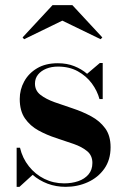

<svg xmlns="http://www.w3.org/2000/svg" viewBox="-20 -714 488 744"><path d="M44.5 10V-141.5H57.5Q67 -101 91.8 -69.8Q116.5 -38.5 151.8 -21Q187 -3.5 228.5 -3.5Q258.5 -3.5 283.2 -12Q308 -20.5 323 -38.2Q338 -56 338 -82.5Q338 -111.5 317.8 -128.2Q297.5 -145 265.5 -156.2Q233.5 -167.5 197.2 -179.2Q161 -191 129 -208.5Q97 -226 76.8 -255Q56.5 -284 56.5 -330.5Q56.5 -367 73.8 -398.5Q91 -430 123.8 -449.5Q156.5 -469 204 -469Q239 -469 267.5 -457.8Q296 -446.5 317.5 -428L367 -470H378V-330H365.5Q357 -362 335.8 -390.8Q314.5 -419.5 281.5 -437.8Q248.5 -456 204.5 -456Q179.5 -456 159.2 -447.8Q139 -439.5 127.2 -424.8Q115.5 -410 115.5 -390Q115.5 -363 136.8 -346.5Q158 -330 191.5 -318Q225 -306 262.2 -293.8Q299.5 -281.5 333 -263.5Q366.5 -245.5 387.5 -217Q408.5 -188.5 408.5 -143.5Q408.5 -94.5 384.2 -60.2Q360 -26 320.2 -8Q280.5 10 234.5 10Q197 10 164.5 -2.2Q132 -14.5 106.5 -36.5L55.5 10ZM73.5 -562 67.5 -569 183.5 -694H260.5L376.5 -569L370 -562L221.5 -634Z"/></svg>

Font: Bodoni Moda 18pt SemiBold
Style: Regular
Weight: 600
Designer: Owen Earl
Foundry: indestructible type
Version: Version 2.005